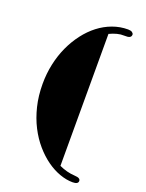

<svg xmlns="http://www.w3.org/2000/svg" viewBox="-160 -846 777 1021"><g transform="rotate(20 229.0 -335.5)"><path d="M292.5 36.6Q335.9 57.1 381.3 59.6Q398.9 60.5 406.5 65.2Q414.1 69.8 414.1 78.1Q414.1 96.7 382.8 96.7Q347.7 96.7 309.3 83Q271 69.3 234.6 43.2Q198.2 17.1 165.5 -20.8Q132.8 -58.6 107.9 -107.2Q83 -155.8 68.6 -214.6Q54.2 -273.4 54.2 -340.8Q54.2 -398.9 65.9 -453.4Q77.6 -507.8 99.4 -555.2Q121.1 -602.5 151.1 -641.8Q181.2 -681.2 217.5 -709.2Q253.9 -737.3 295.9 -752.7Q337.9 -768.1 382.8 -768.1Q398.4 -768.1 406.2 -762.5Q414.1 -756.8 414.1 -750Q414.1 -738.8 405 -733.9Q396 -729 374.5 -730Q355 -731 334.5 -725.6Q314 -720.2 292.5 -710V36.6Z"/></g></svg>

Font: Limelight
Style: Regular
Weight: 400
Designer: Nicole Fally with help from Eben Sorkin
Foundry: Nicole Fally with help from Eben Sorkin
Version: Version 1.002